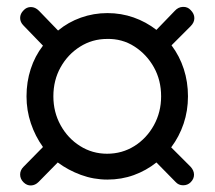

<svg xmlns="http://www.w3.org/2000/svg" viewBox="-20 -532 640 572"><path d="M50 11Q40 1 40 -12Q40 -25 50 -35L108 -94Q85 -126 72 -164.5Q59 -203 59 -245Q59 -288 71.5 -326.5Q84 -365 108 -396L50 -456Q40 -466 40 -478.5Q40 -491 50 -501Q59 -511 72 -511Q85 -511 96 -500L153 -441Q183 -466 221 -479.5Q259 -493 300 -493Q341 -493 378 -480Q415 -467 446 -443L501 -500Q511 -511 525 -511.5Q539 -512 548 -502Q559 -491 559 -478Q559 -465 548 -454L491 -397Q515 -365 527.5 -326.5Q540 -288 540 -245Q540 -202 527 -163.5Q514 -125 490 -93L548 -35Q558 -24 558 -11.5Q558 1 548 11Q539 20 525.5 20Q512 20 503 10L446 -48Q416 -24 379 -10.5Q342 3 300 3Q259 3 221 -11Q183 -25 152 -48L95 10Q85 20 72.5 20.5Q60 21 50 11ZM299 -74Q344 -74 380.5 -97Q417 -120 438.5 -159Q460 -198 460 -245Q460 -293 438.5 -331.5Q417 -370 380.5 -393.5Q344 -417 299 -416Q255 -416 218.5 -393Q182 -370 160.5 -331.5Q139 -293 139 -245Q139 -198 160.5 -159Q182 -120 218.5 -97Q255 -74 299 -74Z"/></svg>

Font: Nunito ExtraLight Medium
Style: Regular
Weight: 500
Version: Version 3.602